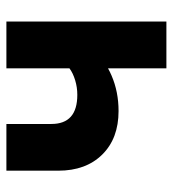

<svg xmlns="http://www.w3.org/2000/svg" viewBox="10 -550 540 600"><g transform="rotate(-90 280.0 -250.0)"><path d="M192.6 -359.4V-500H46.6V-337.7Q46.6 -251.4 97.1 -200.4Q147.5 -149.5 233 -149.5Q292.9 -149.5 343.4 -171.2Q393.9 -193 421 -225.8L366.5 -303Q351.8 -292 329.5 -285.2Q307.3 -278.4 283.6 -278.4Q192.6 -278.4 192.6 -359.4ZM512.8 0V-500H366.5V0Z"/></g></svg>

Font: Overused Grotesk Light
Style: Regular
Weight: 300
Designer: RandomMaerks
Version: Version 0.005